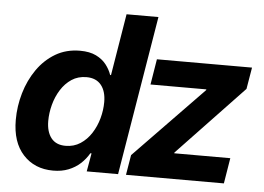

<svg xmlns="http://www.w3.org/2000/svg" viewBox="-52 -796 1201 873"><g transform="rotate(5 549.0 -359.5)"><path d="M220.2 9.8Q135.3 9.8 83.3 -46.9Q31.2 -103.5 31.2 -205.6Q31.2 -268.1 48.8 -328.1Q66.4 -388.2 100.3 -437Q134.3 -485.8 183.3 -514.9Q232.4 -543.9 295.4 -543.9Q339.4 -543.9 368.7 -529.5Q397.9 -515.1 415.3 -492.7Q432.6 -470.2 440.9 -445.8H444.8L491.2 -727.5H636.7L516.1 0H373L387.7 -83.5H382.3Q366.7 -56.6 343.8 -35.6Q320.8 -14.6 290 -2.4Q259.3 9.8 220.2 9.8ZM266.6 -107.4Q304.7 -107.4 334.2 -126.7Q363.8 -146 384 -177.5Q404.3 -209 414.6 -246.6Q424.8 -284.2 424.8 -320.8Q424.8 -370.1 401.9 -398.4Q378.9 -426.8 335 -426.8Q296.4 -426.8 267.3 -407.5Q238.3 -388.2 218.5 -356.7Q198.7 -325.2 188.7 -287.6Q178.7 -250 178.7 -213.4Q178.7 -164.1 200.9 -135.7Q223.1 -107.4 266.6 -107.4ZM552.2 0 567.4 -91.3 881.8 -415.5 882.3 -418.9H627.4L646.5 -535.6H1080.6L1064 -437L762.7 -120.1L762.2 -116.7H1018.1L999 0Z"/></g></svg>

Font: Inter 20pt
Style: Bold Italic
Weight: 700
Italic angle: -9.3988°
Version: Version 4.001;git-66647c0bb